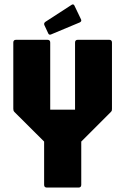

<svg xmlns="http://www.w3.org/2000/svg" viewBox="-20 -846 565 866"><path d="M191.5 0Q179 0 179 -12.5V-207.5L45 -341Q41.5 -345 40.8 -348.2Q40 -351.5 40 -356V-654Q40 -666.5 52.5 -666.5H194Q206.5 -666.5 206.5 -654V-351.5H318.5V-654Q318.5 -666.5 331 -666.5H472.5Q485 -666.5 485 -654V-356Q485 -351.5 484.5 -348.2Q484 -345 480 -341L346.5 -207.5V-12.5Q346.5 0 334 0ZM211 -691Q201.5 -686.5 197.5 -695.5L180 -733Q176.5 -742 185.5 -748L303.5 -824.5Q312.5 -830 317 -818L345.5 -758.5Q349.5 -750 340 -745Z"/></svg>

Font: Jaro
Style: Regular
Weight: 400
Designer: Agyei Archer, Celine Hurka, Mirko Velimirović
Version: Version 1.000